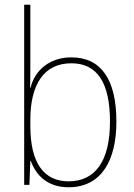

<svg xmlns="http://www.w3.org/2000/svg" viewBox="-20 -780 565 810"><path d="M108 -509V-760H82V0H104L108 -101H110C133 -37 184 10 269 10C408 10 471 -103 471 -267C471 -444 407 -538 281 -538C191 -538 127 -485 109 -410H107C108 -438 108 -481 108 -509ZM281 -513C391 -513 444 -430 444 -267C444 -102 383 -15 269 -15C165 -15 108 -93 108 -248V-274C108 -422 164 -513 281 -513Z"/></svg>

Font: Noto Sans Hebrew SemiCondensed Thin
Style: Regular
Weight: 100
Width: 4
Designer: Monotype Design Team
Foundry: Monotype Imaging Inc.
Version: Version 2.004